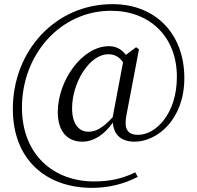

<svg xmlns="http://www.w3.org/2000/svg" viewBox="-20 -739 952 927"><path d="M630 -55C738 -55 870 -161 870 -362C870 -575 732 -719 523 -719C246 -719 42 -492 42 -213C42 34 205 168 424 168C505 168 580 149 645 115L633 93C575 122 514 137 434 137C240 137 86 9 86 -220C86 -474 270 -687 516 -687C701 -687 834 -564 834 -368C834 -187 730 -88 647 -88C595 -88 577 -117 591 -186L651 -501L637 -511L588 -474C565 -503 539 -516 506 -516C376 -516 259 -349 259 -198C259 -100 309 -55 377 -55C431 -55 481 -86 525 -147C529 -88 565 -55 630 -55ZM524 -173C473 -117 439 -103 407 -103C360 -103 328 -142 328 -216C328 -339 411 -477 503 -477C532 -477 555 -466 574 -438Z"/></svg>

Font: Source Han Serif KR
Style: Regular
Weight: 400
Designer: Ryoko NISHIZUKA 西塚涼子 (kana & ideographs); Frank Grießhammer (Latin, Greek & Cyrillic); Wenlong ZHANG 张文龙 (bopomofo); San
Foundry: Adobe
Version: Version 2.001;hotconv 1.1.0;makeotfexe 2.6.0